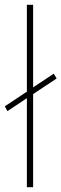

<svg xmlns="http://www.w3.org/2000/svg" viewBox="-37 -780 256 800"><path d="M75 0V-371L-6 -317L-17 -337L75 -398V-760H101V-416L187 -473L199 -453L101 -388V0Z"/></svg>

Font: Noto Sans ExtraCondensed Thin
Style: Regular
Weight: 100
Width: 2
Designer: Monotype Design Team
Foundry: Monotype Imaging Inc.
Version: Version 2.013; ttfautohint (v1.8.4.7-5d5b)